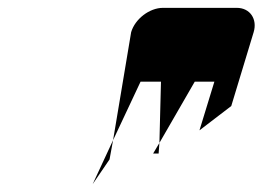

<svg xmlns="http://www.w3.org/2000/svg" viewBox="-20 -766 669 489"><path d="M314 -684 268 -409 338 -558H390L386 -402L476 -558H526L488 -434L569 -496L626 -684C636 -717 617 -746 583 -746H395C361 -746 324 -718 314 -684ZM216 -297 259 -360 268 -409ZM370 -375H384L386 -402Z"/></svg>

Font: bitstorm
Style: maxextobl
Weight: 400
Version: Version 0.2